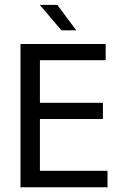

<svg xmlns="http://www.w3.org/2000/svg" viewBox="-20 -790 540 810"><path d="M66.4 -604.5H425.8V-536.1H148.4V-356.4H414.1V-288.1H148.4V-69.3H433.6V0H66.4ZM221.7 -769.5 301.8 -662.1H239.3L147.5 -769.5Z"/></svg>

Font: BabelStone Irk Bitig Colour
Style: Regular
Weight: 400
Designer: Andrew West
Foundry: BabelStone
Version: Version 1.03 June 7, 2023